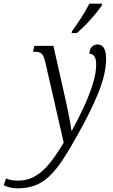

<svg xmlns="http://www.w3.org/2000/svg" viewBox="-162 -786 613 1046"><path d="M-66 240Q-109 240 -142 223L-129 186Q-119 191 -103.5 194.5Q-88 198 -65 198Q-11 198 31.5 172.5Q74 147 111 100.5Q148 54 185 -9L84 -451Q76 -483 64.5 -493.5Q53 -504 28 -504H18L25 -536H129L196 -239Q202 -211 208.5 -179.5Q215 -148 220 -120Q225 -92 227 -75H230Q265 -139 295 -204Q325 -269 343.5 -328.5Q362 -388 362 -434Q362 -493 325 -493Q326 -519 339 -531.5Q352 -544 369 -544Q416 -544 416 -465Q416 -384 373 -278.5Q330 -173 260 -50Q216 30 179 85.5Q142 141 106 175Q70 209 28.5 224.5Q-13 240 -66 240ZM228 -606 231 -617Q253 -647 279 -687Q305 -727 325 -766H394L393 -757Q379 -736 356 -708Q333 -680 306.5 -653Q280 -626 257 -606Z"/></svg>

Font: Noto Serif Condensed Light
Style: Italic
Weight: 300
Width: 3
Italic angle: -12°
Designer: Monotype Design Team
Foundry: Monotype Imaging Inc.
Version: Version 2.014; ttfautohint (v1.8.4.7-5d5b)